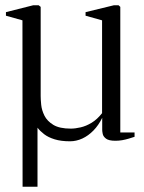

<svg xmlns="http://www.w3.org/2000/svg" viewBox="-20 -525 544 727"><path d="M65.5 182 65 -448 2.5 -465.5V-479L105.5 -505H126.5L134 -499V-161Q134 -148.5 136 -128.2Q138 -108 148.2 -87.2Q158.5 -66.5 182 -52.2Q205.5 -38 248 -38Q265 -38 285.5 -42.8Q306 -47.5 327 -60.2Q348 -73 366.5 -96.5V-448L304 -465.5V-479L411 -505H429L435.5 -499V-23.5H489.5V-7Q479 -3.5 467.2 0Q455.5 3.5 442.8 5.8Q430 8 417 8Q392 8 381.5 0Q371 -8 369 -17.8Q367 -27.5 367 -33V-79Q353.5 -51 334 -31Q314.5 -11 291.8 -0.5Q269 10 245 10Q211 10 186.8 2.5Q162.5 -5 147 -17Q131.5 -29 122 -41.5V182Z"/></svg>

Font: Merriweather 144pt Light
Style: Regular
Weight: 300
Version: Version 2.100